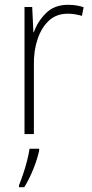

<svg xmlns="http://www.w3.org/2000/svg" viewBox="-20 -651 382 799"><path d="M263 -631Q299 -631 328 -621L321 -585Q307 -589 292.5 -591.5Q278 -594 262 -594Q215 -594 184 -565.5Q153 -537 136.5 -488.5Q120 -440 121 -381V-93H82V-622H114L119 -517H121Q136 -561 171 -596Q206 -631 263 -631ZM143 -24Q135 12 118.5 53Q102 94 81 128H59V120Q66 103 75.5 75.5Q85 48 92.5 18.5Q100 -11 103 -32H143Z"/></svg>

Font: Noto Sans Telugu UI SemiCondensed ExtraLight
Style: Regular
Weight: 200
Width: 4
Designer: Jelle Bosma - Monotype Design Team
Foundry: Monotype Imaging Inc.
Version: Version 2.005; ttfautohint (v1.8.4.7-5d5b)